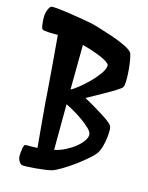

<svg xmlns="http://www.w3.org/2000/svg" viewBox="-140 -808 662 860"><g transform="rotate(15 190.5 -378.5)"><path d="M243.2 -382.8Q265.6 -371.1 288.6 -357.4Q311.5 -343.8 331.1 -331.5Q350.6 -319.3 363.8 -309.1Q377 -298.8 380.9 -293Q385.7 -285.2 385.7 -269Q385.7 -252.9 383.3 -233.9Q380.9 -214.8 376 -196.8Q371.1 -178.7 365.2 -168Q358.4 -154.3 334.5 -132.8Q310.5 -111.3 281.2 -89.8Q252 -68.4 224.1 -51.8Q196.3 -35.2 181.6 -31.2Q170.9 -28.3 149.9 -25.4Q128.9 -22.5 106.4 -20.5Q84 -18.6 65.9 -18.1Q47.9 -17.6 43.9 -19.5Q36.1 -24.4 30.8 -34.2Q25.4 -43.9 25.4 -59.6Q27.3 -93.8 33.2 -106.4Q35.2 -109.4 38.1 -109.9Q41 -110.4 47.9 -110.4Q54.7 -110.4 65.4 -110.4Q76.2 -110.4 93.8 -111.3Q88.9 -161.1 85 -206.1Q81.1 -251 78.1 -285.2Q74.2 -325.2 72.3 -360.4Q70.3 -394.5 66.4 -436.5Q63.5 -472.7 59.6 -520.5Q55.7 -568.4 50.8 -624Q42 -624 30.3 -624Q18.6 -624 7.3 -624.5Q-3.9 -625 -12.2 -626.5Q-20.5 -627.9 -22.5 -630.9Q-26.4 -636.7 -28.3 -652.8Q-30.3 -668.9 -30.3 -684.6Q-30.3 -701.2 -24.4 -717.3Q-18.6 -733.4 -10.7 -738.3Q-8.8 -739.3 4.9 -738.8Q18.6 -738.3 38.1 -735.8Q57.6 -733.4 80.6 -730Q103.5 -726.6 124 -723.1Q144.5 -719.7 160.2 -716.8Q175.8 -713.9 181.6 -712.9Q191.4 -710.9 219.2 -702.6Q247.1 -694.3 279.3 -683.6Q311.5 -672.9 340.8 -659.7Q370.1 -646.5 381.8 -633.8Q386.7 -628.9 391.1 -606.4Q395.5 -584 397.9 -556.6Q400.4 -529.3 399.9 -505.4Q399.4 -481.4 394.5 -473.6Q390.6 -467.8 367.2 -453.1Q343.8 -438.5 315.4 -422.9Q283.2 -405.3 243.2 -382.8ZM168.9 -402.3Q181.6 -408.2 203.6 -425.8Q225.6 -443.4 247.6 -465.3Q269.5 -487.3 285.6 -510.3Q301.8 -533.2 301.8 -549.8Q301.8 -554.7 291.5 -562.5Q281.2 -570.3 263.7 -578.1Q246.1 -585.9 222.2 -594.2Q198.2 -602.5 170.9 -609.4ZM168 -122.1Q195.3 -127.9 219.7 -140.6Q244.1 -153.3 262.7 -168.5Q281.2 -183.6 292 -199.2Q302.7 -214.8 302.7 -227.5Q302.7 -240.2 286.6 -255.9Q270.5 -271.5 248.5 -287.1Q226.6 -302.7 204.1 -315.4Q181.6 -328.1 168.9 -334Z"/></g></svg>

Font: Jolly Lodger
Style: Regular
Weight: 400
Designer: Stuart Sandler
Foundry: Font Diner, Inc
Version: Version 1.000